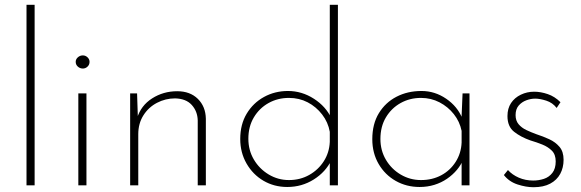

<svg xmlns="http://www.w3.org/2000/svg" viewBox="-20 -776 2434 804"><path d="M91 -756H125V0H91Z M308 -385H342V0H308ZM297 -517Q297 -528 306 -536Q315 -544 327 -544Q338 -544 346.5 -536Q355 -528 355 -517Q355 -505 346.5 -497Q338 -489 327 -489Q315 -489 306 -497Q297 -505 297 -517Z M554 -385 558 -262 554 -281Q570 -334 617 -364Q664 -394 722 -394Q776 -394 808.5 -362Q841 -330 842 -279V0H808V-272Q807 -310 783 -336.5Q759 -363 713 -364Q673 -364 637.5 -345.5Q602 -327 580.5 -293Q559 -259 559 -214V0H525V-385Z M1183 7Q1128 7 1083.5 -19Q1039 -45 1012.5 -91Q986 -137 986 -194Q986 -255 1013 -300Q1040 -345 1085.5 -370Q1131 -395 1186 -395Q1244 -395 1294.5 -362.5Q1345 -330 1368 -280L1361 -263V-756H1395V0H1361V-125L1368 -106Q1344 -56 1294 -24.5Q1244 7 1183 7ZM1190 -22Q1237 -22 1275 -43.5Q1313 -65 1336 -101Q1359 -137 1361 -182V-224Q1354 -264 1329 -296.5Q1304 -329 1268.5 -347.5Q1233 -366 1190 -366Q1143 -366 1104.5 -344.5Q1066 -323 1043 -284.5Q1020 -246 1020 -195Q1020 -147 1043 -108Q1066 -69 1105 -45.5Q1144 -22 1190 -22Z M1737 7Q1682 7 1637 -18.5Q1592 -44 1565.5 -89.5Q1539 -135 1539 -193Q1539 -257 1566.5 -302Q1594 -347 1640.5 -371Q1687 -395 1745 -395Q1801 -395 1848.5 -362.5Q1896 -330 1916 -280L1912 -267L1917 -385H1946V0H1913V-125L1920 -109Q1911 -86 1893.5 -65Q1876 -44 1852 -27.5Q1828 -11 1799 -2Q1770 7 1737 7ZM1743 -22Q1790 -22 1827.5 -42Q1865 -62 1888 -98Q1911 -134 1913 -179V-228Q1905 -267 1880.5 -298Q1856 -329 1820.5 -347.5Q1785 -366 1743 -366Q1696 -366 1657.5 -344.5Q1619 -323 1596 -284.5Q1573 -246 1573 -194Q1573 -146 1596 -107Q1619 -68 1658 -45Q1697 -22 1743 -22Z M2214 8Q2183 8 2147.5 -3.5Q2112 -15 2090 -43L2107 -64Q2125 -44 2152.5 -32Q2180 -20 2213 -20Q2236 -20 2257.5 -27Q2279 -34 2293 -52Q2307 -70 2307 -100Q2307 -129 2291 -145Q2275 -161 2251.5 -170.5Q2228 -180 2201 -188Q2161 -202 2133 -224Q2105 -246 2105 -290Q2105 -322 2120 -344.5Q2135 -367 2161 -379.5Q2187 -392 2217 -392Q2244 -392 2273.5 -382Q2303 -372 2327 -348L2311 -324Q2294 -346 2267.5 -354.5Q2241 -363 2221 -363Q2203 -363 2184 -356Q2165 -349 2152 -334Q2139 -319 2139 -294Q2139 -271 2151.5 -256Q2164 -241 2184 -231.5Q2204 -222 2226 -214Q2254 -205 2280 -193Q2306 -181 2323 -161Q2340 -141 2340 -107Q2340 -74 2326 -48Q2312 -22 2284 -7Q2256 8 2214 8Z"/></svg>

Font: Josefin Sans ExtraLight
Style: Regular
Weight: 250
Designer: Santiago Orozco
Foundry: Typemade
Version: Version 2.000